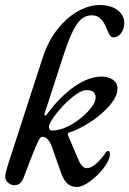

<svg xmlns="http://www.w3.org/2000/svg" viewBox="-20 -726 515 765"><path d="M226 -30 186 -143Q180 -160 170.5 -170.5Q161 -181 148 -181Q138 -181 124 -145Q102 -94 75 -20Q69 -4 60 4Q51 12 36 12Q25 12 13 2.5Q1 -7 1 -20Q1 -34 9 -61L149 -493Q171 -562 209.5 -610Q248 -658 292 -682Q336 -706 377 -706Q421 -706 448 -686Q475 -666 475 -634Q475 -609 462 -593Q449 -577 432 -577Q423 -577 417 -586.5Q411 -596 401 -621Q391 -643 378 -654Q365 -665 345 -665Q310 -665 285.5 -628.5Q261 -592 235 -512Q217 -456 158 -275Q157 -273 157 -270Q157 -266 160 -266Q165 -266 168 -272Q217 -339 275 -380Q333 -421 386 -421Q411 -421 429.5 -408.5Q448 -396 448 -373Q448 -342 416.5 -305.5Q385 -269 339.5 -239.5Q294 -210 256 -198Q251 -197 250.5 -193.5Q250 -190 252 -184L295 -84Q308 -56 326 -56Q342 -56 361.5 -72.5Q381 -89 397 -112Q404 -125 412 -125Q414 -125 416 -121Q418 -117 418 -113Q418 -90 394.5 -58.5Q371 -27 339.5 -4Q308 19 287 19Q265 19 250.5 7Q236 -5 226 -30ZM361 -337Q361 -367 326 -367Q302 -367 266.5 -337.5Q231 -308 203 -271.5Q175 -235 175 -221Q175 -215 178 -210.5Q181 -206 186 -206Q223 -206 264 -229.5Q305 -253 333 -284.5Q361 -316 361 -337Z"/></svg>

Font: EB Garamond Medium
Style: Italic
Weight: 500
Italic angle: -17.2°
Designer: Georg Duffner and Octavio Pardo
Foundry: Georg Duffner
Version: Version 1.000